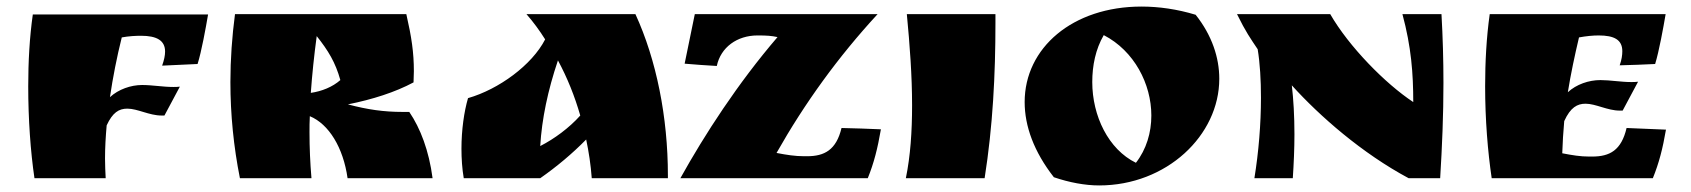

<svg xmlns="http://www.w3.org/2000/svg" viewBox="-20 -543 5152 585"><path d="M315 -247C324 -308 336 -369 351 -429C373 -433 393 -434 410 -434C457 -434 483 -420 483 -386C483 -374 480 -360 474 -343L582 -348C594 -386 607 -458 614 -499H80C70 -429 66 -354 66 -280C66 -180 73 -81 85 0H302C301 -19 300 -40 300 -60C300 -94 302 -127 305 -161C323 -200 342 -212 368 -212C399 -212 435 -191 472 -191H481L528 -279C521 -278 515 -278 508 -278C477 -278 444 -284 413 -284C379 -284 341 -271 315 -247Z M1040 -225C1115 -240 1184 -262 1240 -292C1240 -304 1241 -315 1241 -326C1241 -383 1234 -430 1218 -500H696C687 -432 682 -362 682 -293C682 -194 692 -95 711 0H929C925 -47 923 -93 923 -140C923 -156 923 -172 924 -189C982 -165 1026 -93 1039 0H1298C1287 -84 1261 -152 1227 -202H1206C1150 -202 1100 -209 1040 -225ZM945 -433C980 -389 1002 -353 1017 -299C993 -278 961 -265 927 -260C931 -316 937 -374 945 -433Z M1584 -500C1605 -476 1624 -450 1641 -423C1601 -345 1500 -271 1406 -244C1394 -203 1386 -147 1386 -90C1386 -60 1388 -29 1393 0H1626C1676 -35 1724 -75 1766 -118C1774 -80 1780 -41 1783 0H2015V-8C2015 -186 1980 -361 1916 -500ZM1748 -191C1714 -153 1669 -120 1626 -98C1631 -181 1649 -267 1680 -359C1709 -305 1731 -250 1748 -191Z M2346 -77C2432 -229 2534 -370 2654 -500H2097L2066 -349C2097 -346 2133 -344 2164 -342C2176 -399 2226 -435 2288 -435C2317 -435 2330 -434 2349 -430C2228 -289 2127 -133 2053 0H2624C2643 -47 2654 -91 2664 -149C2622 -151 2585 -152 2544 -153C2528 -86 2492 -67 2439 -67H2430C2403 -67 2377 -71 2346 -77Z M2743 -500C2752 -406 2759 -312 2759 -222C2759 -143 2754 -68 2740 0H2980C3005 -158 3013 -316 3013 -473V-500Z M3191 -3C3238 13 3286 22 3329 22C3534 22 3695 -130 3695 -303C3695 -367 3673 -435 3623 -498C3567 -515 3511 -523 3458 -523C3248 -523 3102 -397 3102 -232C3102 -159 3130 -81 3191 -3ZM3343 -436C3436 -388 3488 -287 3488 -191C3488 -139 3473 -88 3441 -47C3357 -88 3308 -190 3308 -293C3308 -343 3318 -393 3343 -436Z M4253 -500C4280 -400 4286 -319 4286 -232C4201 -288 4090 -401 4033 -500H3749C3776 -445 3790 -426 3812 -393C3819 -350 3822 -299 3822 -245C3822 -166 3815 -80 3802 0H3919C3922 -45 3924 -91 3924 -134C3924 -189 3921 -241 3916 -283C4001 -189 4130 -76 4272 0H4368C4374 -97 4378 -193 4378 -290C4378 -360 4376 -430 4372 -500Z M4519 -500C4509 -429 4505 -354 4505 -280C4505 -179 4513 -81 4525 0H5016C5035 -47 5046 -90 5056 -148L4936 -153C4920 -85 4885 -66 4831 -66H4822C4795 -66 4771 -70 4740 -76C4741 -108 4743 -141 4746 -174C4765 -216 4786 -227 4811 -227C4842 -227 4878 -206 4915 -206H4924L4971 -294C4964 -293 4957 -293 4950 -293C4919 -293 4886 -299 4856 -299C4821 -299 4783 -286 4757 -262C4766 -318 4778 -374 4791 -429C4813 -433 4833 -435 4851 -435C4898 -435 4923 -422 4923 -387C4923 -375 4921 -361 4915 -344C4956 -345 4981 -346 5023 -348C5035 -387 5048 -459 5055 -500Z"/></svg>

Font: Ruslan Display
Style: Regular
Weight: 400
Designer: Denis Masharov, Vladimir Rabdu
Foundry: Denis Masharov, Vladimir Rabdu
Version: Version 1.001